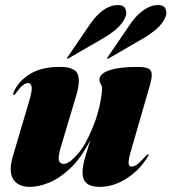

<svg xmlns="http://www.w3.org/2000/svg" viewBox="-20 -719 669 749"><path d="M558 -117Q563 -117 557 -109Q526.5 -57 475 -23.5Q423.5 10 368.5 10Q302 10 302 -45Q302 -72 313 -108.2Q324 -144.5 332.5 -172.5Q296.5 -102.5 254.5 -62.8Q212.5 -23 171.5 -6.5Q130.5 10 97.5 10Q49.5 10 31.2 -20.5Q13 -51 30 -109L94.5 -327Q106.5 -367.5 103.2 -381.2Q100 -395 89.5 -395Q80 -395 69.2 -386.5Q58.5 -378 43 -357Q38.5 -351 37.2 -349.5Q36 -348 34 -348Q28.5 -348 35 -363Q53 -403 97.2 -430.5Q141.5 -458 212.5 -458Q271 -458 282.8 -430.5Q294.5 -403 277 -345L218.5 -149.5Q206 -108.5 209.5 -94Q213 -79.5 229 -79.5Q249.5 -79.5 285 -120.2Q320.5 -161 353.5 -253Q365 -287 371.5 -321Q378 -355 378 -372Q378 -384 373 -391.2Q368 -398.5 368 -409Q368 -431.5 406.5 -444.8Q445 -458 517 -458Q560 -458 568.2 -443Q576.5 -428 566 -391L489 -124Q480.5 -94.5 481.8 -81.8Q483 -69 493 -69Q503 -69 515.2 -77.8Q527.5 -86.5 549 -111Q555 -117 558 -117ZM487 -623.5Q510.5 -657.5 536.5 -676.8Q562.5 -696 587 -699Q617.5 -701.5 625 -686Q632.5 -670.5 626 -653.5Q614.5 -626.5 590.5 -606Q566.5 -585.5 539 -569.5L404.5 -491.5Q399.5 -489 397.5 -490.5Q397 -492 400 -496ZM330.5 -623.5Q378 -692.5 430.5 -699Q461 -701.5 468.5 -686Q476 -670.5 469.5 -653.5Q458 -626.5 434 -606Q410 -585.5 382 -569.5L247.5 -491.5Q243 -489 241 -490.5Q240.5 -491.5 243.5 -496Z"/></svg>

Font: Fraunces 144pt S000 Black
Style: Italic
Weight: 900
Italic angle: -16°
Version: Version 1.000; ttfautohint (v1.8.3)